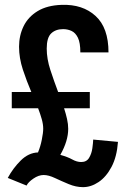

<svg xmlns="http://www.w3.org/2000/svg" viewBox="-20 -763 506 791"><path d="M89.5 1.5Q96 -12.5 117.5 -27.2Q139 -42 160 -42Q180 -42 206.5 -29.5Q233 -17 263 -4.5Q293 8 322 8Q355 8 386.2 -13Q417.5 -34 439.5 -75.5Q461.5 -117 466 -178.5L364 -188Q363.5 -174.5 360.5 -152.5Q357.5 -130.5 347.2 -113Q337 -95.5 314.5 -95.5Q296.5 -95.5 277.8 -106Q259 -116.5 228.5 -125Q261 -182.5 261 -232Q261 -251.5 256.2 -272.8Q251.5 -294 244 -317H350V-384H219.5Q202.5 -429 187.5 -474.8Q172.5 -520.5 172.5 -563Q172.5 -608 191 -625.5Q209.5 -643 240 -643Q258.5 -643 274.8 -635.5Q291 -628 301 -607.5Q311 -587 311 -547H427Q427 -648.5 373.8 -697.2Q320.5 -746 234 -743Q174 -741 135 -717.2Q96 -693.5 77.2 -655Q58.5 -616.5 58.5 -570.5Q58.5 -524 74.2 -476.2Q90 -428.5 109 -384H28.5V-317H137Q146 -293.5 152 -272.2Q158 -251 158 -233Q158 -216 152.2 -187.2Q146.5 -158.5 136.5 -135Q97.5 -133.5 65.5 -101.8Q33.5 -70 12 -30Z"/></svg>

Font: League Gothic SemiExpanded
Style: Regular
Weight: 400
Width: 6
Designer: The League of Moveable Type
Version: Version 1.600; ttfautohint (v1.8.3)